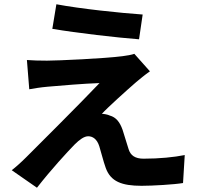

<svg xmlns="http://www.w3.org/2000/svg" viewBox="-20 -827 934 899"><path d="M35 -30 153 52C221 -35 294 -114 329 -150C352 -173 374 -189 393 -189C413 -189 434 -177 445 -142C453 -117 464 -71 475 -41C498 23 550 43 643 43C694 43 796 37 837 30L845 -101C795 -91 727 -84 652 -84C613 -84 591 -99 582 -129C573 -155 563 -193 554 -219C541 -256 523 -278 494 -286C484 -291 466 -294 457 -294C480 -320 573 -404 618 -443C635 -457 656 -475 682 -493L609 -575C599 -571 572 -566 554 -564C471 -553 248 -543 200 -543C165 -543 129 -544 106 -546L117 -409C139 -413 169 -418 203 -421C260 -426 377 -436 446 -438C356 -343 154 -142 103 -91C77 -65 53 -44 35 -30ZM225 -692C343 -672 527 -651 631 -643L648 -759C545 -766 355 -786 244 -807Z"/></svg>

Font: GenEiGothic-pro-Regular
Style: Bold
Weight: 700
Designer: Ryoko NISHIZUKA (kana & ideographs); Paul D. Hunt (Latin, Greek & Cyrillic); Wenlong ZHANG (bopomofo); Sandoll Communica
Foundry: Adobe Systems Incorporated; o_tamon
Version: Version 1.000.140830